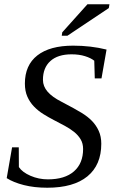

<svg xmlns="http://www.w3.org/2000/svg" viewBox="-20 -878 540 908"><path d="M37.1 -181.2H68.8L69.3 -87.9Q85.4 -63.5 124.3 -46.6Q163.1 -29.8 206.5 -29.8Q286.6 -29.8 329.8 -67.6Q373 -105.5 373 -173.3Q373 -199.7 361.3 -219.2Q349.6 -238.8 330.1 -254.4Q310.5 -270 285.9 -283.2Q261.2 -296.4 235.4 -309.8Q209.5 -323.2 184.8 -338.6Q160.2 -354 140.6 -374.3Q121.1 -394.5 109.4 -420.9Q97.7 -447.3 97.7 -482.9Q97.7 -569.8 156.7 -616Q215.8 -662.1 325.7 -662.1Q409.7 -662.1 483.9 -643.6L460 -507.3H428.2L425.8 -590.8Q410.2 -603.5 382.3 -612.3Q354.5 -621.1 318.4 -621.1Q253.4 -621.1 218.3 -589.4Q183.1 -557.6 183.1 -500.5Q183.1 -469.7 205.1 -444.3Q227.1 -418.9 270.5 -397Q336.9 -362.3 366.2 -344.2Q395.5 -326.2 415.3 -305.7Q435.1 -285.2 447 -258.8Q459 -232.4 459 -198.2Q459 -97.7 393.3 -43.9Q327.6 9.8 203.6 9.8Q142.1 9.8 93 -2.7Q43.9 -15.1 11.7 -35.6ZM272 -709 274.4 -725.1 393.6 -857.9H497.6L494.6 -839.8L298.8 -709Z"/></svg>

Font: Liberation Serif
Style: Italic
Weight: 400
Italic angle: -16.333°
Designer: Steve Matteson
Foundry: Ascender Corporation
Version: Version 2.1.5